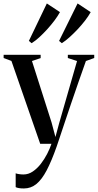

<svg xmlns="http://www.w3.org/2000/svg" viewBox="-32 -812 552 1084"><path d="M103 252Q86.5 252 74.8 250Q63 248 56.5 244.5V166.5Q64 169.5 76.2 171.2Q88.5 173 100.5 173Q128.5 173 153.2 156.2Q178 139.5 198.5 113Q219 86.5 234.2 56.8Q249.5 27 258.5 0H195L32.5 -468L-11.5 -484.5V-502.5H197.5V-484L148.5 -467.5L259 -121L281 -38.5L302 -116.5L403 -467.5L351 -484.5V-502.5H500V-484.5L453 -467.5Q433 -411 411.2 -348.8Q389.5 -286.5 369 -226.2Q348.5 -166 331.5 -114.8Q314.5 -63.5 302.8 -28.8Q291 6 287.5 16.5Q259 97.5 231.5 149.8Q204 202 173.2 227Q142.5 252 103 252ZM316.5 -568.5 301.5 -581 406 -792.5 480 -743.5Q468 -721.5 448.8 -696.5Q429.5 -671.5 406.8 -647.2Q384 -623 361 -602.2Q338 -581.5 317.5 -568.5ZM146 -568.5 131 -581 232.5 -792.5 306.5 -743.5Q294.5 -721.5 275.8 -696.5Q257 -671.5 235 -647.2Q213 -623 190.5 -602.2Q168 -581.5 147 -568.5Z"/></svg>

Font: Merriweather 144pt Medium
Style: Regular
Weight: 500
Version: Version 2.100